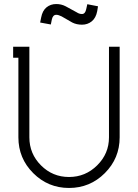

<svg xmlns="http://www.w3.org/2000/svg" viewBox="-20 -910 682 948"><path d="M336.9 -798.8 284.2 -829.1Q268.6 -836.9 257.8 -836.9Q240.7 -836.9 235.8 -813L231 -789.1L178.2 -798.8L183.1 -823.2Q189.5 -857.4 209.7 -873.8Q230 -890.1 257.8 -890.1Q282.7 -890.1 304.2 -878.9L358.9 -849.1Q371.1 -840.8 384.8 -840.8Q400.9 -840.8 405.8 -865.2L411.1 -889.2L463.9 -878.9L460 -855Q453.6 -821.3 433.1 -804.7Q412.6 -788.1 384.8 -788.1Q357.9 -788.1 336.9 -798.8ZM44.9 -679.2H125V-231.9Q125 -150.9 182.4 -93.5Q239.7 -36.1 320.8 -36.1Q401.9 -36.1 460 -93.8Q518.1 -151.4 518.1 -231.9V-679.2H570.8V-231.9Q570.8 -128.4 497.6 -55.2Q424.3 18.1 320.8 18.1Q217.3 18.1 144 -55.2Q70.8 -128.4 70.8 -231.9V-625H44.9Z"/></svg>

Font: Rawengulk
Style: Demibold
Weight: 600
Version: Version 0.92